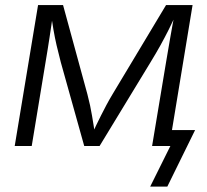

<svg xmlns="http://www.w3.org/2000/svg" viewBox="-20 -562 798 739"><path d="M36.6 0 126.5 -542.5H222.7L316.4 -199.2Q322.3 -176.8 326.7 -156.2Q331.1 -135.7 334.2 -116.7Q337.4 -97.7 340.3 -79.6Q343.3 -61.5 345.7 -43.9H333.5Q341.8 -62.5 350.6 -80.6Q359.4 -98.6 368.9 -117.7Q378.4 -136.7 389.2 -157Q399.9 -177.2 413.1 -199.2L619.1 -542.5H721.2L631.8 0H565.4L619.1 -322.3Q623 -345.7 627.2 -369.9Q631.3 -394 635.5 -418.2Q639.6 -442.4 644 -466.1Q648.4 -489.7 652.8 -512.7H660.6Q644.5 -478 629.4 -448Q614.3 -418 597.7 -387.9Q581.1 -357.9 559.6 -322.8L363.3 0H304.2L213.9 -322.8Q204.6 -357.9 197.8 -387.7Q190.9 -417.5 185.8 -447.5Q180.7 -477.5 175.3 -512.7H184.6Q181.2 -488.3 177.7 -464.8Q174.3 -441.4 170.7 -418Q167 -394.5 163.3 -370.8Q159.7 -347.2 155.3 -322.3L102.1 0ZM558.1 156.2 635.7 0H594.2L604.5 -61.5H731L624 156.2Z"/></svg>

Font: Inter 16pt Light
Style: Italic
Weight: 300
Italic angle: -9.3988°
Version: Version 4.001;git-66647c0bb